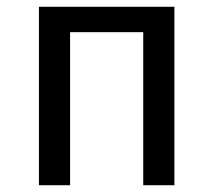

<svg xmlns="http://www.w3.org/2000/svg" viewBox="-20 -547 630 567"><path d="M495 0V-527H95V0H187V-452H403V0Z"/></svg>

Font: Fira Sans
Style: Regular
Weight: 400
Designer: Carrois Corporate & Edenspiekermann AG
Foundry: Carrois Corporate GbR & Edenspiekermann AG
Version: Version 4.203